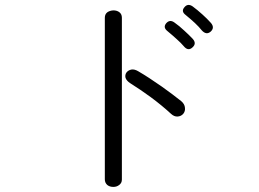

<svg xmlns="http://www.w3.org/2000/svg" viewBox="-20 -773 1040 770"><path d="M400.4 -702.1V-53.7Q400.4 -40 410.2 -31.2Q419.9 -23.4 434.6 -23.4Q448.2 -23.4 458 -31.2Q468.8 -39.1 468.8 -52.7V-702.1Q468.8 -716.8 458 -724.6Q448.2 -731.4 434.6 -731.4Q419.9 -730.5 410.2 -723.6Q400.4 -715.8 400.4 -702.1ZM534.2 -487.3Q519.5 -496.1 506.8 -494.1Q494.1 -491.2 487.3 -482.4Q480.5 -472.7 483.4 -460.9Q487.3 -449.2 502 -439.5Q543.9 -413.1 584 -383.8Q628.9 -350.6 666 -316.4Q678.7 -304.7 692.4 -305.7Q706.1 -306.6 714.8 -316.4Q723.6 -327.1 721.7 -340.8Q720.7 -355.5 707 -367.2Q672.9 -394.5 628.9 -425.8Q576.2 -462.9 534.2 -487.3ZM679.7 -682.6Q661.1 -696.3 646.5 -679.7Q632.8 -663.1 651.4 -648.4Q674.8 -628.9 688.5 -616.2Q706.1 -600.6 716.8 -587.9Q734.4 -566.4 752 -583Q769.5 -598.6 752.9 -617.2Q737.3 -633.8 718.8 -650.4Q699.2 -668.9 679.7 -682.6ZM752.9 -747.1Q733.4 -760.7 719.7 -744.1Q705.1 -727.5 724.6 -712.9Q747.1 -694.3 761.7 -680.7Q778.3 -665 789.1 -651.4Q807.6 -630.9 825.2 -646.5Q841.8 -662.1 826.2 -680.7Q809.6 -699.2 792 -714.8Q771.5 -733.4 752.9 -747.1Z"/></svg>

Font: Gulim
Style: Regular
Weight: 400
Version: Version 2.21